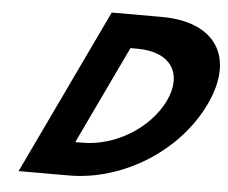

<svg xmlns="http://www.w3.org/2000/svg" viewBox="-56 -890 1134 954"><g transform="rotate(5 511.5 -412.5)"><path d="M463 -825 70.8 0H320.5C592.2 0 863 -172 977.6 -413C1091.7 -653 983.5 -825 712.7 -825ZM338.7 -168 571.1 -657H606.2C775.6 -657 839.7 -550 774.1 -412C707.3 -274 541.9 -168 373.7 -168Z"/></g></svg>

Font: Hussar
Style: BdSuprExtOblFive
Weight: 700
Foundry: Cannot Into Space Fonts
Version: Version 2.00